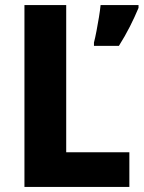

<svg xmlns="http://www.w3.org/2000/svg" viewBox="-20 -734 564 754"><path d="M76 0V-714H240V-136H488V0ZM524 -703Q509 -667 490 -629.5Q471 -592 447 -554H349V-567Q354 -586 359 -612.5Q364 -639 368.5 -666Q373 -693 375 -714H524Z"/></svg>

Font: Noto Sans Armenian SemiCondensed ExtraBold
Style: Regular
Weight: 800
Width: 4
Designer: Monotype Design Team
Foundry: Monotype Imaging Inc.
Version: Version 2.008; ttfautohint (v1.8.4.7-5d5b)